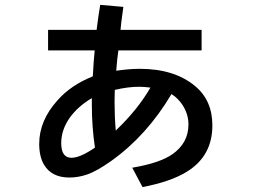

<svg xmlns="http://www.w3.org/2000/svg" viewBox="-20 -699 1039 784"><path d="M176.3 -577.1H374.5Q381.3 -632.3 389.2 -679.2L483.9 -670.9L482.9 -664.6Q473.1 -596.2 472.2 -577.1H803.2V-493.2H463.4Q458.5 -462.4 454.6 -410.2Q508.3 -418 550.3 -418Q691.9 -418 775.9 -348.1Q847.2 -289.6 847.2 -187Q847.2 -61 741.7 2.9Q676.3 43 562 64.9L520 -14.2Q632.3 -33.2 684.1 -69.3Q749.5 -115.2 749.5 -190.9Q749.5 -232.4 726.1 -269Q707.5 -297.9 680.2 -314.9Q579.6 -145.5 435.1 -42.5Q375.5 0 335.4 13.7Q299.3 25.9 263.2 25.9Q190.9 25.9 159.7 -26.4Q140.1 -59.6 140.1 -111.8Q140.1 -207.5 216.3 -291Q270 -351.6 358.9 -387.2Q362.8 -456.5 366.7 -493.2H176.3ZM355 -298.3Q299.3 -265.6 265.1 -218.8Q230 -168.9 230 -114.7Q230 -54.7 272 -54.7Q307.1 -54.7 367.7 -96.2Q355 -180.2 355 -272.5Q355 -282.2 355 -298.3ZM448.7 -332Q447.8 -311 447.8 -282.7Q447.8 -222.7 452.6 -166Q541.5 -250 594.2 -341.3Q569.8 -344.7 547.4 -344.7Q503.4 -344.7 448.7 -332Z"/></svg>

Font: UDEV Gothic 35
Style: Bold
Weight: 700
Version: v2.1.0; ttfautohint (v1.8.4.7-5d5b-dirty) -l 6 -r 45 -G 200 